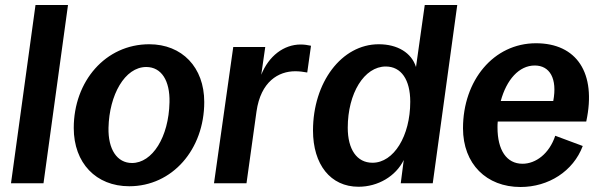

<svg xmlns="http://www.w3.org/2000/svg" viewBox="-20 -733 2398 768"><path d="M24 0H154L252 -713H122Z M497 12C669 12 797 -135 797 -325C797 -464 708 -556 577 -556C402 -556 275 -408 275 -221C275 -81 364 12 497 12ZM508 -81C448 -81 412 -136 414 -222C417 -353 479 -465 565 -465C626 -465 660 -410 658 -324C655 -184 589 -81 508 -81Z M836 0H966L1006 -287C1023 -407 1094 -448 1161 -448C1176 -448 1194 -446 1209 -443L1224 -550C1211 -553 1196 -555 1183 -555C1115 -555 1055 -509 1025 -434L1041 -545H913Z M1414 14C1492 14 1563 -28 1595 -93L1583 0H1711L1809 -713H1679L1644 -465C1626 -522 1570 -556 1495 -556C1346 -556 1232 -403 1232 -211C1232 -75 1302 14 1414 14ZM1470 -82C1407 -82 1371 -136 1371 -222C1371 -360 1437 -467 1523 -467C1585 -467 1621 -414 1621 -326C1621 -189 1555 -82 1470 -82Z M2062 15C2174 15 2273 -48 2311 -149L2201 -190C2177 -118 2123 -78 2070 -78C2006 -78 1970 -133 1970 -223C1970 -231 1970 -238 1971 -247H2325C2367 -442 2286 -560 2124 -560C1954 -560 1832 -411 1832 -220C1832 -77 1926 15 2062 15ZM1983 -329C2006 -414 2056 -471 2119 -471C2179 -471 2210 -419 2193 -329Z"/></svg>

Font: Ronzino Bold
Style: Italic
Weight: 700
Italic angle: -8°
Designer: Nunzio Mazzaferro
Foundry: Collletttivo
Version: Version 1.000;Glyphs 3.3 (3337)